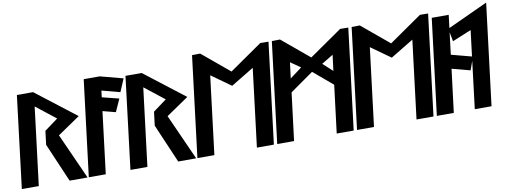

<svg xmlns="http://www.w3.org/2000/svg" viewBox="-69 -1301 4470 1694"><g transform="rotate(-10 2166.0 -454.5)"><path d="M417 -410 618 -547 258 -825H113L12 0H164L250 -698L427 -559L306 -470L291 -347L440 0H601Z M612 0H764L832 -554L947 -524L998 -637L847 -675L854 -734L1017 -691L1066 -806L861 -860H718Z M1390 -410 1591 -547 1231 -825H1086L985 0H1137L1223 -698L1400 -559L1279 -470L1264 -347L1413 0H1574Z M2118 0H2270L2381 -903L2308 -904L2014 -700L1769 -904L1696 -903L1585 0H1737L1823 -700L1998 -575L2204 -700Z M2518 -549 2536 -691 2625 -629ZM2814 -628 2918 -691 2900 -549ZM2985 0 3096 -903 3023 -904 2729 -700 2484 -904 2411 -903 2300 0H2451L2504 -427L2713 -574L2886 -428L2833 0Z M3548 0H3700L3811 -903L3738 -904L3444 -700L3199 -904L3126 -903L3015 0H3167L3253 -700L3428 -575L3634 -700Z M3882 0 3930 -387 4093 -344 4135 -460 3945 -510 3988 -860H3836L3730 0Z M4332 -909 3963 -739 3985 -624 4155 -694 4070 0H4220Z"/></g></svg>

Font: Ny Stormning
Style: SvKr
Weight: 900
Designer: Robert Jablonski, Mew Too
Foundry: Cannot Into Space Fonts
Version: Version 0.90